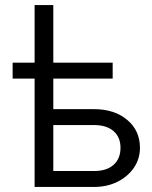

<svg xmlns="http://www.w3.org/2000/svg" viewBox="-20 -740 600 760"><path d="M117 0V-720H191V-12L145 -63H352Q402 -63 429.5 -87.5Q457 -112 457 -155Q457 -197 429.5 -221Q402 -245 352 -245H150V-308H352Q433 -308 483.5 -265.5Q534 -223 534 -155Q534 -111 510 -76Q486 -41 445 -20.5Q404 0 352 0ZM30 -429V-492H426V-429Z"/></svg>

Font: Wix Madefor Display
Style: Regular
Weight: 400
Designer: Dalton Maag Ltd
Foundry: Dalton Maag Ltd
Version: Version 3.100